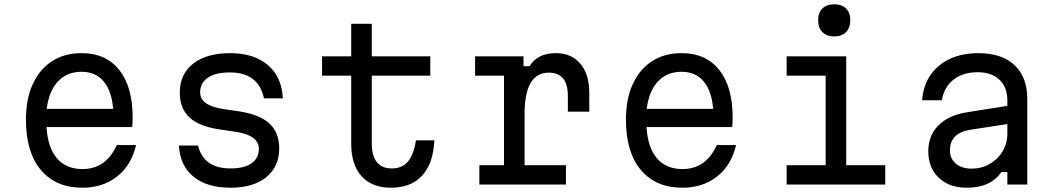

<svg xmlns="http://www.w3.org/2000/svg" viewBox="-20 -861 4940 896"><path d="M615 -184Q593 -90 526.5 -37.5Q460 15 365 15Q240 15 170.5 -68Q101 -151 101 -304Q101 -399 133 -468.5Q165 -538 223 -575.5Q281 -613 361 -613Q474 -613 536.5 -534.5Q599 -456 599 -312Q599 -301 598.5 -289.5Q598 -278 597 -268H197Q203 -172 246 -122Q289 -72 365 -72Q474 -72 525 -184ZM361 -526Q292 -526 250 -480.5Q208 -435 198 -353H508Q501 -437 463.5 -481.5Q426 -526 361 -526Z M904 -182Q930 -75 1056 -75Q1120 -75 1154 -99Q1188 -123 1188 -167Q1188 -229 1080 -246L1005 -257Q909 -271 864 -313Q819 -355 819 -429Q819 -515 881.5 -564Q944 -613 1054 -613Q1165 -613 1230 -557.5Q1295 -502 1300 -402H1212Q1186 -523 1053 -523Q986 -523 950 -498.5Q914 -474 914 -430Q914 -368 1023 -352L1098 -341Q1193 -326 1238 -284Q1283 -242 1283 -168Q1283 -83 1222.5 -34Q1162 15 1055 15Q946 15 883 -36.5Q820 -88 815 -182Z M1715 -750V-598H1988V-508H1715V-193Q1715 -75 1809 -75Q1857 -75 1884 -107.5Q1911 -140 1921 -206H2007Q2002 -98 1950 -41.5Q1898 15 1805 15Q1716 15 1667.5 -38.5Q1619 -92 1619 -190V-508H1483V-598H1619V-750Z M2197 -598H2423V-552H2451Q2488 -613 2574 -613Q2647 -613 2688.5 -563.5Q2730 -514 2730 -428V-340H2630V-413Q2630 -522 2541 -522Q2428 -522 2428 -329V-90H2621V0H2217V-90H2332V-508H2197Z M3415 -184Q3393 -90 3326.5 -37.5Q3260 15 3165 15Q3040 15 2970.5 -68Q2901 -151 2901 -304Q2901 -399 2933 -468.5Q2965 -538 3023 -575.5Q3081 -613 3161 -613Q3274 -613 3336.5 -534.5Q3399 -456 3399 -312Q3399 -301 3398.5 -289.5Q3398 -278 3397 -268H2997Q3003 -172 3046 -122Q3089 -72 3165 -72Q3274 -72 3325 -184ZM3161 -526Q3092 -526 3050 -480.5Q3008 -435 2998 -353H3308Q3301 -437 3263.5 -481.5Q3226 -526 3161 -526Z M3651 -598H3929V-90H4111V0H3651V-90H3833V-508H3651ZM3873 -691Q3838 -691 3818 -711Q3798 -731 3798 -766Q3798 -802 3818 -821.5Q3838 -841 3873 -841Q3908 -841 3928 -821.5Q3948 -802 3948 -766Q3948 -731 3928 -711Q3908 -691 3873 -691Z M4653 -58Q4603 15 4492 15Q4410 15 4361 -31.5Q4312 -78 4312 -155Q4312 -228 4359 -275.5Q4406 -323 4492 -337L4681 -367V-392Q4681 -454 4644 -489Q4607 -524 4543 -524Q4474 -524 4430 -489.5Q4386 -455 4375 -393H4283Q4291 -495 4361.5 -554Q4432 -613 4546 -613Q4655 -613 4714.5 -557Q4774 -501 4774 -399V0H4681V-58ZM4413 -159Q4413 -121 4440.5 -97.5Q4468 -74 4514 -74Q4560 -74 4598 -95.5Q4636 -117 4658.5 -154.5Q4681 -192 4681 -238V-282L4505 -255Q4413 -239 4413 -159Z"/></svg>

Font: Martian Mono Light
Style: Regular
Weight: 300
Monospace: yes
Designer: Roman Shamin
Foundry: Evil Martians
Version: Version 1.000; ttfautohint (v1.8.4.7-5d5b)